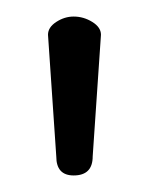

<svg xmlns="http://www.w3.org/2000/svg" viewBox="-20 -788 180 232"><path d="M69 -768Q81 -768 91.5 -761.5Q102 -755 102 -746L92 -599Q92 -576 69 -576Q48 -576 48 -599L38 -746Q38 -755 48 -761.5Q58 -768 69 -768Z"/></svg>

Font: Dosis
Style: Regular
Weight: 400
Designer: Edgar Tolentino, Pablo Impallari, Igino Marini
Foundry: Edgar Tolentino, Pablo Impallari, Igino Marini
Version: Version 1.007